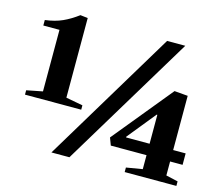

<svg xmlns="http://www.w3.org/2000/svg" viewBox="-107 -919 1238 1062"><g transform="rotate(15 511.5 -387.5)"><path d="M269.5 0 728 -761.5H832L372.5 0ZM45.5 -271V-296L137 -314V-666.5H44.5V-698Q101 -705 143.2 -724Q185.5 -743 228 -775L271 -770V-314L367.5 -296V-271ZM689 0V-26L781.5 -41.5V-121.5H577L561 -164L839.5 -504L916.5 -497.5V-187H988V-121.5H916.5V-41.5L985 -26V0ZM647 -187H781.5V-352.5H777.5L646.5 -191Z"/></g></svg>

Font: Libre Caslon Text
Style: Regular
Weight: 400
Designer: Pablo Impallari, Rodrigo Fuenzalida, Katja Schimmel
Foundry: Pablo Impallari, Rodrigo Fuenzalida
Version: Version 2.000